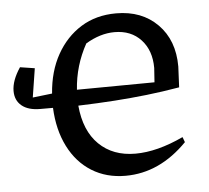

<svg xmlns="http://www.w3.org/2000/svg" viewBox="-42 -536 642 589"><g transform="rotate(-5 278.5 -241.5)"><path d="M79 -219Q42 -219 22 -235.5Q2 -252 2 -281Q2 -313 28 -352L73 -345L59 -256L119 -263Q124 -331 152.5 -382Q181 -433 227.5 -462Q274 -491 336 -491Q415 -491 463.5 -442Q512 -393 512 -312L509 -248Q456 -239 407.5 -233.5Q359 -228 308 -224.5Q257 -221 196 -219Q203 -141 246 -99Q289 -57 358 -57Q425 -57 506 -95L512 -79Q427 8 322 8Q263 8 218 -20Q173 -48 147 -99.5Q121 -151 118 -219ZM237 -407Q201 -342 196 -268L435 -270L438 -314Q438 -368 407.5 -401Q377 -434 326 -434Q282 -434 237 -407Z"/></g></svg>

Font: Piazzolla
Style: Regular
Weight: 400
Designer: Juan Pablo del Peral
Foundry: Huerta Tipografica
Version: Version 1.330